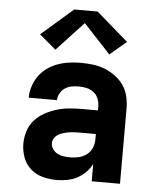

<svg xmlns="http://www.w3.org/2000/svg" viewBox="-54 -811 708 866"><g transform="rotate(5 300.0 -378.5)"><path d="M235 8Q203 8 172 0Q141 -8 117 -29Q93 -50 82 -80.5Q71 -111 71 -142Q71 -171 80 -199.5Q89 -228 108.5 -249.5Q128 -271 153.5 -285Q179 -299 207 -307.5Q235 -316 264 -318.5Q293 -321 322 -321H393V-341Q393 -358 386 -375Q379 -392 365 -402.5Q351 -413 333.5 -417Q316 -421 298 -421Q282 -421 265.5 -418Q249 -415 235.5 -406Q222 -397 213.5 -382Q205 -367 205 -351H77Q77 -377 85.5 -403Q94 -429 109.5 -450.5Q125 -472 147 -487.5Q169 -503 194 -512Q219 -521 245.5 -524.5Q272 -528 298 -528Q326 -528 353.5 -524.5Q381 -521 406.5 -511Q432 -501 454.5 -484.5Q477 -468 492.5 -445.5Q508 -423 514.5 -395.5Q521 -368 521 -341V0H393V-78Q382 -57 365 -40Q348 -23 327 -12Q306 -1 282.5 3.5Q259 8 235 8ZM286 -99Q306 -99 325.5 -103.5Q345 -108 361 -120Q377 -132 385 -150.5Q393 -169 393 -189V-214H322Q310 -214 297 -213.5Q284 -213 272 -211Q260 -209 247.5 -205.5Q235 -202 224.5 -196Q214 -190 206.5 -179Q199 -168 199 -156Q199 -141 208 -128.5Q217 -116 230 -109.5Q243 -103 257.5 -101Q272 -99 286 -99ZM178 -577 103 -640 247 -765H353L497 -640L422 -577L300 -708Z"/></g></svg>

Font: Iosevka SS04 XBd Ex
Style: Regular
Weight: 800
Width: 7
Monospace: yes
Designer: Belleve Invis
Foundry: Belleve Invis
Version: Version 19.0.0; ttfautohint (v1.8.4)